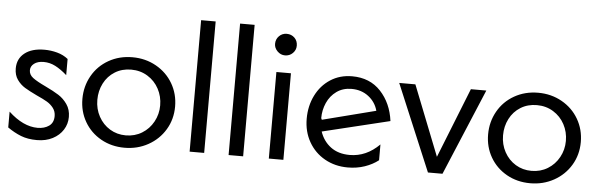

<svg xmlns="http://www.w3.org/2000/svg" viewBox="-48 -893 3321 1065"><g transform="rotate(5 1612.5 -360.5)"><path d="M181 -58Q101 -58 19 -134V-46Q56 -20 94 -5Q132 10 183 10Q233 10 270.5 -9.5Q308 -29 328.5 -61.5Q349 -94 349 -133Q349 -174 328.5 -203.5Q308 -233 279.5 -251Q251 -269 205 -291Q156 -314 133.5 -331Q111 -348 111 -373Q111 -395 130.5 -410Q150 -425 184 -425Q218 -425 249 -409Q280 -393 314 -363V-453Q288 -474 253 -483.5Q218 -493 182 -493Q112 -493 72 -461.5Q32 -430 32 -376Q32 -339 50 -313.5Q68 -288 93.5 -272.5Q119 -257 161 -237Q199 -220 220 -207.5Q241 -195 255.5 -176Q270 -157 270 -131Q270 -94 244.5 -76Q219 -58 181 -58Z M931 -242Q931 -312 897.5 -369.5Q864 -427 804.5 -460.5Q745 -494 672 -494Q599 -494 540 -460.5Q481 -427 448 -368.5Q415 -310 415 -240Q415 -170 448 -113Q481 -56 539.5 -23Q598 10 671 10Q743 10 802.5 -23Q862 -56 896.5 -113.5Q931 -171 931 -242ZM848 -241Q848 -192 825 -150Q802 -108 762 -83.5Q722 -59 672 -59Q623 -59 583.5 -83Q544 -107 521 -149Q498 -191 498 -242Q498 -292 519.5 -334Q541 -376 580.5 -400.5Q620 -425 671 -425Q722 -425 762.5 -400Q803 -375 825.5 -333Q848 -291 848 -241Z M1114 -732H1033V0H1114Z M1331 -732H1250V0H1331Z M1555 -482H1474V0H1555ZM1453 -637Q1453 -614 1471 -596Q1489 -578 1513 -578Q1539 -578 1556.5 -595.5Q1574 -613 1574 -637Q1574 -664 1556.5 -681Q1539 -698 1513 -698Q1488 -698 1470.5 -680.5Q1453 -663 1453 -637Z M1919 -59Q1855 -59 1813 -90.5Q1771 -122 1753 -175L2128 -266Q2115 -365 2054.5 -430Q1994 -495 1895 -495Q1827 -495 1774.5 -461Q1722 -427 1693 -368.5Q1664 -310 1664 -239Q1664 -167 1696.5 -110Q1729 -53 1786 -21Q1843 11 1914 11Q1965 11 2008.5 -4Q2052 -19 2084 -44V-132Q2011 -59 1919 -59ZM1898 -425Q1953 -425 1992.5 -394.5Q2032 -364 2045 -316L1748 -240L1744 -249Q1744 -294 1762 -334.5Q1780 -375 1815 -400Q1850 -425 1898 -425Z M2643 -481H2557L2402 -91L2248 -481H2158L2360 0H2441Z M3190 -242Q3190 -312 3156.5 -369.5Q3123 -427 3063.5 -460.5Q3004 -494 2931 -494Q2858 -494 2799 -460.5Q2740 -427 2707 -368.5Q2674 -310 2674 -240Q2674 -170 2707 -113Q2740 -56 2798.5 -23Q2857 10 2930 10Q3002 10 3061.5 -23Q3121 -56 3155.5 -113.5Q3190 -171 3190 -242ZM3107 -241Q3107 -192 3084 -150Q3061 -108 3021 -83.5Q2981 -59 2931 -59Q2882 -59 2842.5 -83Q2803 -107 2780 -149Q2757 -191 2757 -242Q2757 -292 2778.5 -334Q2800 -376 2839.5 -400.5Q2879 -425 2930 -425Q2981 -425 3021.5 -400Q3062 -375 3084.5 -333Q3107 -291 3107 -241Z"/></g></svg>

Font: Geom Light
Style: Regular
Weight: 300
Version: Version 1.102